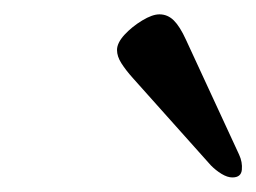

<svg xmlns="http://www.w3.org/2000/svg" viewBox="-20 -715 354 265"><path d="M300.7 -470.1Q293.9 -470.1 285.8 -475Q277.8 -479.9 271.1 -486.7L163.6 -607Q153.7 -618 147.6 -627.6Q141.5 -637.1 141.5 -646Q141.5 -655.7 151.8 -667Q162.2 -678.2 176.2 -686.7Q190.2 -695.2 200.1 -695.2Q211.4 -695.2 219.9 -686.8Q228.3 -678.5 236.6 -660.3L310 -501.6Q314.8 -491.3 313.8 -480.7Q312.8 -470.1 300.7 -470.1Z"/></svg>

Font: EB Garamond
Style: Italic
Weight: 400
Italic angle: -17.2°
Designer: Georg Duffner and Octavio Pardo
Foundry: Georg Duffner
Version: Version 1.001